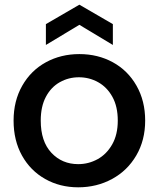

<svg xmlns="http://www.w3.org/2000/svg" viewBox="-20 -791 678 820"><path d="M38 -276Q38 -360 75 -425Q112 -490 176 -525Q240 -560 319 -560Q398 -560 462 -525Q526 -490 563 -425Q600 -360 600 -276Q600 -192 562 -127Q524 -62 458.5 -26.5Q393 9 314 9Q236 9 173 -26.5Q110 -62 74 -126.5Q38 -191 38 -276ZM483 -276Q483 -336 460 -377.5Q437 -419 399 -440Q361 -461 317 -461Q273 -461 235.5 -440Q198 -419 176 -377.5Q154 -336 154 -276Q154 -187 199.5 -138.5Q245 -90 314 -90Q358 -90 396.5 -111Q435 -132 459 -174Q483 -216 483 -276ZM319 -685 176 -599V-688L319 -771L462 -688V-599Z"/></svg>

Font: Poppins-tnum Medium
Style: Regular
Weight: 500
Designer: Ninad Kale (Devanagari), Jonny Pinhorn (Latin)
Foundry: Indian Type Foundry
Version: Version 4.004